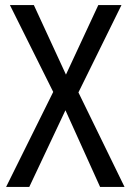

<svg xmlns="http://www.w3.org/2000/svg" viewBox="-20 -734 514 754"><path d="M288 -371 457 -714H366L239 -441L113 -714H19L189 -373L4 0H95L237 -301L373 0H469Z"/></svg>

Font: Noto Sans Display SemiCondensed
Style: Regular
Weight: 400
Width: 4
Designer: Monotype Design team
Foundry: Monotype Imaging Inc.
Version: 1.000